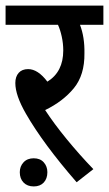

<svg xmlns="http://www.w3.org/2000/svg" viewBox="-20 -642 391 689"><path d="M315 -35 255 12Q135 -126 73 -234Q35 -300 35 -344Q35 -367 47 -380.5Q59 -394 81 -394Q116 -394 150 -349Q207 -384 207 -461Q207 -486 201.5 -511Q196 -536 188 -553H0V-622H351V-553H267Q284 -509 283 -451Q284 -373 245 -325.5Q206 -278 142 -247Q174 -198 219.5 -142.5Q265 -87 315 -35ZM51 -24Q51 -45 64.5 -59.5Q78 -74 101 -74Q124 -74 137 -59.5Q150 -45 150 -24Q150 -1 137 13Q124 27 101 27Q78 27 64.5 13Q51 -1 51 -24Z"/></svg>

Font: Noto Sans Devanagari Condensed
Style: Regular
Weight: 400
Width: 3
Designer: Jelle Bosma - Monotype Design Team
Foundry: Monotype Imaging Inc.
Version: Version 2.004; ttfautohint (v1.8.4.7-5d5b)